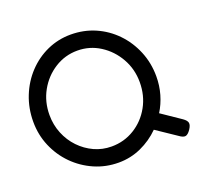

<svg xmlns="http://www.w3.org/2000/svg" viewBox="-122 -835 1056 995"><g transform="rotate(-20 405.5 -337.5)"><path d="M760 -80Q780 -66 782.5 -52.5Q785 -39 771 -18Q756 4 742.5 6Q729 8 709 -7L599 -81Q554 -36 495.5 -9.5Q437 17 371 17Q300 17 237.5 -10.5Q175 -38 127.5 -86Q80 -134 53 -197.5Q26 -261 26 -333Q26 -407 52 -472.5Q78 -538 124.5 -587.5Q171 -637 232 -664.5Q293 -692 362 -692Q434 -692 496 -665Q558 -638 605 -589.5Q652 -541 679 -476Q706 -411 706 -337Q706 -286 692.5 -239Q679 -192 654 -152ZM365 -74Q434 -74 491 -109Q548 -144 581.5 -204Q615 -264 615 -338Q615 -410 581 -470Q547 -530 490.5 -566Q434 -602 366 -602Q298 -602 241 -566Q184 -530 150.5 -470Q117 -410 117 -337Q117 -283 136.5 -235Q156 -187 190.5 -151Q225 -115 269.5 -94.5Q314 -74 365 -74Z"/></g></svg>

Font: Fredoka
Style: Regular
Weight: 400
Designer: Ben Nathan
Foundry: Milena B. Brandão, Ben Nathan
Version: Version 2.001